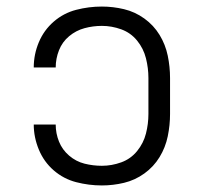

<svg xmlns="http://www.w3.org/2000/svg" viewBox="-20 -558 616 586"><path d="M291 8Q325 8 358.5 0Q392 -8 420.5 -28.5Q449 -49 467 -78.5Q485 -108 492 -142Q499 -176 499 -210V-320Q499 -354 492 -388Q485 -422 467 -451.5Q449 -481 420.5 -501.5Q392 -522 358.5 -530Q325 -538 291 -538Q251 -538 212.5 -528Q174 -518 144 -492Q114 -466 98.5 -429Q83 -392 83 -352H150Q150 -352 150 -352Q150 -352 150 -352Q150 -379 160 -404.5Q170 -430 191 -447.5Q212 -465 238 -472Q264 -479 291 -479Q321 -479 350 -468.5Q379 -458 398.5 -434Q418 -410 425.5 -380Q433 -350 433 -320V-210Q433 -180 425.5 -150.5Q418 -121 398.5 -97Q379 -73 350 -62.5Q321 -52 291 -52Q264 -52 238 -58.5Q212 -65 191 -83Q170 -101 160 -126Q150 -151 150 -178Q150 -178 150 -178Q150 -178 150 -178H83Q83 -139 98.5 -101.5Q114 -64 144 -38Q174 -12 212.5 -2Q251 8 291 8Z"/></svg>

Font: Iosevka Sparkle Light
Style: Regular
Weight: 300
Designer: Belleve Invis
Foundry: Belleve Invis
Version: Version 4.5.0; ttfautohint (v1.8.3)